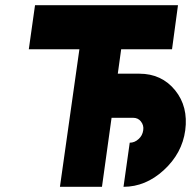

<svg xmlns="http://www.w3.org/2000/svg" viewBox="-20 -720 736 740"><path d="M115 -700 91 -530H286L211 0H373L410 -266H493Q512 -266 523 -252Q535 -237 532 -218Q529 -197 514 -184Q499 -170 480 -170L456 0Q541 0 611 -64Q682 -129 694 -218Q706 -309 655 -372Q603 -436 517 -436H434L447 -530H643L666 -700Z"/></svg>

Font: Unageo
Style: Black-Italic
Weight: 900
Designer: Richard Sepsi
Foundry: Richard Sepsi
Version: Version 2.000